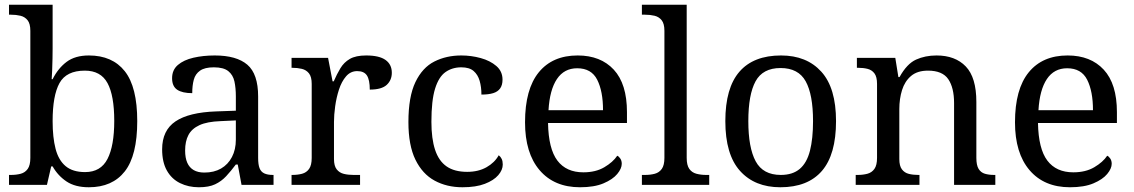

<svg xmlns="http://www.w3.org/2000/svg" viewBox="-20 -780 4782 810"><path d="M355 10Q297 10 260.5 -14.5Q224 -39 202 -78H196L178 0H18V-42H26Q49 -42 67.5 -47Q86 -52 97 -67.5Q108 -83 108 -114V-650Q108 -680 96.5 -694.5Q85 -709 66.5 -713.5Q48 -718 26 -718H18V-760H202V-576Q202 -559 201.5 -532.5Q201 -506 200 -481.5Q199 -457 198 -446H202Q225 -492 261 -519Q297 -546 355 -546Q454 -546 506.5 -479.5Q559 -413 559 -269Q559 -124 506.5 -57Q454 10 355 10ZM339 -54Q405 -54 433.5 -109.5Q462 -165 462 -270Q462 -377 433.5 -429.5Q405 -482 338 -482Q260 -482 231 -429.5Q202 -377 202 -269Q202 -200 214.5 -152Q227 -104 257 -79Q287 -54 339 -54Z M819 10Q775 10 739.5 -7.5Q704 -25 684 -60.5Q664 -96 664 -150Q664 -230 720.5 -268Q777 -306 892 -310L975 -313V-373Q975 -409 969 -436.5Q963 -464 943 -480Q923 -496 882 -496Q844 -496 824 -482Q804 -468 797.5 -443.5Q791 -419 791 -387Q749 -387 727.5 -401.5Q706 -416 706 -450Q706 -485 730.5 -506Q755 -527 796 -536.5Q837 -546 886 -546Q978 -546 1023.5 -507Q1069 -468 1069 -373V-114Q1069 -86 1075 -70.5Q1081 -55 1095 -48.5Q1109 -42 1131 -42H1134V0H999L983 -86H975Q954 -58 934 -36.5Q914 -15 887.5 -2.5Q861 10 819 10ZM842 -52Q883 -52 912.5 -69Q942 -86 958.5 -117.5Q975 -149 975 -191V-272L911 -269Q854 -267 821.5 -252Q789 -237 775 -210.5Q761 -184 761 -145Q761 -114 770 -93.5Q779 -73 797 -62.5Q815 -52 842 -52Z M1210 0V-42H1213Q1236 -42 1254.5 -47Q1273 -52 1284 -67.5Q1295 -83 1295 -114V-426Q1295 -456 1283.5 -470.5Q1272 -485 1253.5 -489.5Q1235 -494 1213 -494H1210V-536H1364L1383 -437H1388Q1401 -467 1416 -492Q1431 -517 1456 -531.5Q1481 -546 1525 -546Q1580 -546 1606.5 -527Q1633 -508 1633 -473Q1633 -442 1611.5 -422Q1590 -402 1540 -402Q1540 -443 1528 -461.5Q1516 -480 1487 -480Q1459 -480 1440 -458Q1421 -436 1410 -402Q1399 -368 1394 -331.5Q1389 -295 1389 -266V-109Q1389 -80 1400.5 -65.5Q1412 -51 1430.5 -46.5Q1449 -42 1471 -42H1499V0Z M1931 10Q1865 10 1813.5 -18Q1762 -46 1732.5 -106.5Q1703 -167 1703 -265Q1703 -372 1732.5 -433.5Q1762 -495 1812.5 -520.5Q1863 -546 1926 -546Q1968 -546 2008 -535Q2048 -524 2074 -501.5Q2100 -479 2100 -444Q2100 -421 2090 -407Q2080 -393 2060.5 -387Q2041 -381 2011 -381Q2011 -413 2003.5 -439Q1996 -465 1978 -480.5Q1960 -496 1926 -496Q1888 -496 1859.5 -476Q1831 -456 1815.5 -406Q1800 -356 1800 -266Q1800 -195 1815.5 -148Q1831 -101 1864 -78Q1897 -55 1951 -55Q1998 -55 2032.5 -74.5Q2067 -94 2084 -125Q2092 -119 2096.5 -109.5Q2101 -100 2101 -86Q2101 -63 2082 -41Q2063 -19 2025.5 -4.5Q1988 10 1931 10Z M2427 10Q2318 10 2256.5 -62Q2195 -134 2195 -264Q2195 -404 2253 -475Q2311 -546 2417 -546Q2514 -546 2569.5 -486Q2625 -426 2625 -307V-261H2292Q2294 -152 2331.5 -102.5Q2369 -53 2441 -53Q2493 -53 2529.5 -74.5Q2566 -96 2584 -123Q2591 -120 2597 -111Q2603 -102 2603 -89Q2603 -69 2584 -46Q2565 -23 2526 -6.5Q2487 10 2427 10ZM2524 -315Q2524 -395 2499.5 -443.5Q2475 -492 2415 -492Q2360 -492 2329.5 -446.5Q2299 -401 2294 -315Z M2688 0V-42H2701Q2724 -42 2742.5 -47Q2761 -52 2772 -67.5Q2783 -83 2783 -114V-650Q2783 -680 2771.5 -694.5Q2760 -709 2741.5 -713.5Q2723 -718 2701 -718H2688V-760H2877V-114Q2877 -83 2888 -67.5Q2899 -52 2918 -47Q2937 -42 2959 -42H2972V0Z M3272 10Q3164 10 3102 -59Q3040 -128 3040 -269Q3040 -409 3099.5 -477.5Q3159 -546 3275 -546Q3383 -546 3445 -477.5Q3507 -409 3507 -269Q3507 -128 3447.5 -59Q3388 10 3272 10ZM3274 -42Q3324 -42 3354 -67.5Q3384 -93 3397 -144Q3410 -195 3410 -269Q3410 -381 3379 -437Q3348 -493 3273 -493Q3198 -493 3167.5 -437Q3137 -381 3137 -269Q3137 -157 3168 -99.5Q3199 -42 3274 -42Z M3590 0V-42H3598Q3621 -42 3639.5 -47Q3658 -52 3669 -67.5Q3680 -83 3680 -114V-426Q3680 -456 3669 -470.5Q3658 -485 3640 -489.5Q3622 -494 3600 -494H3595V-536H3757L3770 -455H3775Q3806 -511 3844.5 -528.5Q3883 -546 3931 -546Q4010 -546 4054.5 -499.5Q4099 -453 4099 -350V-114Q4099 -83 4108.5 -67.5Q4118 -52 4135 -47Q4152 -42 4174 -42H4179V0H4005V-345Q4005 -410 3980.5 -446Q3956 -482 3895 -482Q3850 -482 3823.5 -459.5Q3797 -437 3785.5 -400Q3774 -363 3774 -320V-109Q3774 -80 3785 -65.5Q3796 -51 3814 -46.5Q3832 -42 3854 -42H3859V0Z M4494 10Q4385 10 4323.5 -62Q4262 -134 4262 -264Q4262 -404 4320 -475Q4378 -546 4484 -546Q4581 -546 4636.5 -486Q4692 -426 4692 -307V-261H4359Q4361 -152 4398.5 -102.5Q4436 -53 4508 -53Q4560 -53 4596.5 -74.5Q4633 -96 4651 -123Q4658 -120 4664 -111Q4670 -102 4670 -89Q4670 -69 4651 -46Q4632 -23 4593 -6.5Q4554 10 4494 10ZM4591 -315Q4591 -395 4566.5 -443.5Q4542 -492 4482 -492Q4427 -492 4396.5 -446.5Q4366 -401 4361 -315Z"/></svg>

Font: Noto Rashi Hebrew
Style: Regular
Weight: 400
Version: Version 1.006